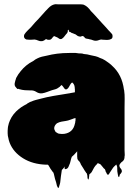

<svg xmlns="http://www.w3.org/2000/svg" viewBox="-20 -786 662 928"><path d="M583 -36Q583 -32 582 -30Q582 -17 577 -11Q576 -9 573 -6.5Q570 -4 567 -2Q556 9 557 16Q558 23 563 28Q568 33 569 40Q570 47 559 58Q558 61 557.5 64.5Q557 68 555 70Q554 71 551 65Q550 60 549 54Q548 48 547 42Q546 25 546.5 22.5Q547 20 542 9L538 13Q535 16 532.5 18Q530 20 527 24Q523 30 519 36Q515 42 511 48Q510 49 508 53Q506 57 504 58Q499 60 496 53Q493 46 491 44Q490 41 489.5 38Q489 35 487 32Q485 31 481 27Q479 25 478 23L468 11L463 6Q461 7 458 5Q455 3 453 2Q448 7 448 8Q440 15 434.5 24.5Q429 34 424 44Q423 46 420.5 49Q418 52 415 54Q413 56 412 56Q411 62 410.5 68.5Q410 75 408 81Q407 82 405.5 80.5Q404 79 404 78Q402 70 402.5 66.5Q403 63 399 51Q398 51 397.5 50.5Q397 50 397 50Q397 49 395 47Q395 45 393.5 44Q392 43 392 43L383 28L371 9Q370 5 368 1.5Q366 -2 364 -5L363 -6Q359 -9 355 -16Q355 -17 354.5 -17.5Q354 -18 354 -19Q353 -24 353 -30.5Q353 -37 353 -47V-55Q351 -53 350 -51L347 -48Q338 -37 327 -28Q323 -18 321 -7.5Q319 3 314 13Q313 17 310.5 21.5Q308 26 304 29Q303 30 298.5 31Q294 32 293 31Q292 28 292 24.5Q292 21 292 18Q291 21 289.5 23.5Q288 26 286 28Q285 30 283 31.5Q281 33 279 35Q276 51 274.5 65.5Q273 80 271 96Q270 100 269 104.5Q268 109 266 114Q266 119 263 122Q262 123 259 120Q258 118 257 115.5Q256 113 255 111Q254 106 251 94.5Q248 83 246 79Q245 75 244 70.5Q243 66 242 62Q241 59 240.5 55.5Q240 52 238 48L235 45Q232 41 229 36.5Q226 32 223 28Q222 25 220 22.5Q218 20 216 16Q215 14 214 12.5Q213 11 211 10H203Q138 8 91.5 -21Q45 -50 27 -95Q26 -98 25 -101Q24 -104 23 -107Q23 -108 22.5 -109Q22 -110 22 -111Q21 -116 20 -120.5Q19 -125 18 -129Q17 -135 17 -141.5Q17 -148 17 -154Q17 -158 17.5 -161Q18 -164 18 -168L19 -175Q22 -191 28 -204Q42 -236 71 -259Q77 -264 83 -268Q89 -272 96 -276L109 -283Q111 -285 114 -287Q117 -289 120 -290Q122 -292 125 -293Q128 -294 131 -295Q142 -300 153.5 -303Q165 -306 177 -309Q191 -313 205.5 -316Q220 -319 236 -322L260 -326Q274 -328 287.5 -330.5Q301 -333 315 -335Q319 -335 320 -336L342 -340V-356Q342 -352 341.5 -358Q341 -364 341 -365Q341 -364 340.5 -367.5Q340 -371 340 -370Q340 -371 339.5 -372Q339 -373 339 -374Q337 -380 331 -386Q330 -386 330 -386.5Q330 -387 328 -387Q326 -386 323.5 -383Q321 -380 320 -378Q317 -373 313 -365.5Q309 -358 303 -355Q296 -351 290 -360Q284 -369 280 -373Q278 -375 277 -375L268 -366Q265 -364 262 -362Q259 -360 256 -358Q250 -355 243.5 -353.5Q237 -352 231 -350Q219 -346 207.5 -341.5Q196 -337 184 -335Q169 -333 156 -341.5Q143 -350 128 -349Q114 -349 100.5 -350Q87 -351 73 -355Q69 -357 68 -357Q67 -357 66 -356Q65 -355 64 -356Q63 -357 62.5 -358Q62 -359 60 -360Q59 -362 57 -364Q55 -366 55 -366Q54 -367 52 -371Q50 -377 51 -383.5Q52 -390 54 -396Q55 -399 56 -402Q57 -405 58 -409Q68 -428 80 -442Q91 -456 106.5 -469Q122 -482 142 -492Q150 -499 161 -504Q171 -509 182.5 -512Q194 -515 206 -517Q229 -523 256 -526.5Q283 -530 315 -530H335Q341 -530 346 -530Q351 -530 354 -529L361 -528H366Q379 -528 385 -525Q402 -524 419 -519Q431 -517 442.5 -514Q454 -511 463 -506Q476 -502 488.5 -494Q501 -486 511 -478Q511 -477 511.5 -477Q512 -477 512 -477Q515 -475 517.5 -472.5Q520 -470 522 -468Q570 -425 579 -353Q580 -352 580 -350Q583 -329 582.5 -308Q582 -287 582 -266V-59Q582 -54 582.5 -48Q583 -42 583 -36ZM345 -203V-215Q345 -216 343 -215Q342 -215 340.5 -214.5Q339 -214 338 -214Q334 -212 329 -210.5Q324 -209 319 -207Q309 -203 298.5 -201.5Q288 -200 277 -198Q272 -197 266 -195Q260 -193 255 -190Q251 -187 249 -184Q242 -175 242 -166Q242 -159 249 -148Q251 -147 253.5 -145.5Q256 -144 259 -142L264 -140Q277 -139 278 -138.5Q279 -138 290 -139Q333 -145 342 -188Q344 -194 344 -199Q344 -202 345 -203ZM524 -610Q524 -600 516 -597Q509 -593 497 -593Q485 -593 477 -594Q475 -594 473 -594.5Q471 -595 469 -595Q462 -594 456 -591.5Q450 -589 442 -589Q435 -589 428 -592Q421 -595 413 -596Q408 -598 402 -598.5Q396 -599 391 -602Q390 -604 387.5 -607Q385 -610 380 -612Q376 -612 370 -609Q362 -609 356 -612Q352 -614 349 -617Q346 -620 342 -621Q338 -623 333.5 -624.5Q329 -626 324 -628Q322 -631 317 -632Q314 -632 314 -633Q313 -635 312.5 -639Q312 -643 310 -642Q307 -641 307.5 -636.5Q308 -632 306 -629Q305 -626 299 -620Q295 -615 290 -608.5Q285 -602 278 -598Q271 -595 264 -600.5Q257 -606 250 -608Q242 -612 241 -611.5Q240 -611 236 -607Q233 -603 230 -599.5Q227 -596 222 -594Q216 -593 210 -594L203 -597Q202 -597 201.5 -596.5Q201 -596 201 -596Q198 -595 194 -591Q191 -590 188 -588.5Q185 -587 182 -587Q173 -586 164.5 -590Q156 -594 147 -595Q143 -595 139.5 -594.5Q136 -594 131 -594Q130 -594 121 -594Q112 -594 108 -595Q107 -595 107 -595.5Q107 -596 106 -596Q98 -599 96 -608Q95 -613 98 -620Q101 -625 105.5 -630Q110 -635 114 -639L131 -656L150 -678Q167 -695 183 -713.5Q199 -732 213 -746Q228 -762 244 -765Q249 -766 253.5 -765.5Q258 -765 262 -765H371Q374 -765 377 -764.5Q380 -764 382 -764L387 -762Q396 -758 404 -750.5Q412 -743 419 -733Q426 -726 433.5 -718Q441 -710 448 -702L477 -670Q482 -665 490.5 -655.5Q499 -646 506 -638Q506 -638 510 -634Q512 -631 515 -628.5Q518 -626 520 -623Q523 -620 523.5 -616.5Q524 -613 524 -611Z"/></svg>

Font: Rubik Wet Paint
Style: Regular
Weight: 400
Designer: Hubert and Fischer, NaN
Foundry: Hubert and Fischer, NaN
Version: Version 2.200